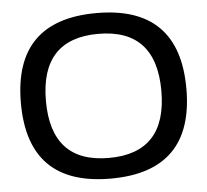

<svg xmlns="http://www.w3.org/2000/svg" viewBox="-50 -732 858 795"><g transform="rotate(-5 379.0 -335.0)"><path d="M378.9 8.8Q723.1 8.8 723.1 -335Q723.1 -679.2 378.9 -679.2Q35.2 -679.2 35.2 -335Q35.2 8.8 378.9 8.8ZM378.9 -592.8Q619.1 -592.8 619.1 -335Q619.1 -77.1 378.9 -77.1Q139.2 -77.1 139.2 -335Q139.2 -592.8 378.9 -592.8Z"/></g></svg>

Font: LT Wave
Style: Regular
Weight: 400
Designer: Daniel Lyons
Version: Version 2.5 (Glyphs App)